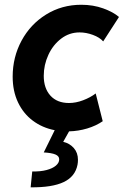

<svg xmlns="http://www.w3.org/2000/svg" viewBox="-20 -551 524 814"><path d="M231 124.5Q231 110.8 215.1 104Q199.2 97.2 165.5 95.2L211.9 1Q159.2 -9.3 118.9 -39.6Q78.6 -69.8 56.2 -117.4Q33.7 -165 33.7 -226.1Q33.7 -308.6 71.3 -378.4Q108.9 -448.2 175.5 -489.5Q242.2 -530.8 324.7 -530.8Q375 -530.8 417.7 -515.4Q460.4 -500 484.4 -479L417.5 -375.5Q402.3 -392.6 373.8 -403.1Q345.2 -413.6 317.4 -413.6Q273.9 -413.6 239.3 -387.2Q204.6 -360.8 185.1 -318.4Q165.5 -275.9 165.5 -229.5Q165.5 -176.8 193.8 -145.5Q222.2 -114.3 272.5 -114.3Q301.8 -114.3 332.5 -126Q363.3 -137.7 385.7 -154.8L415.5 -37.1Q387.2 -17.6 349.6 -6.3Q312 4.9 272.9 5.9L248 50.3Q275.4 56.6 293 76.7Q310.5 96.7 310.5 126.5Q310.5 137.7 308.6 147.5Q298.8 197.8 250 220.9Q201.2 244.1 109.9 243.2L116.7 175.8Q151.4 176.8 177.2 169.9Q203.1 163.1 217 151.1Q231 139.2 231 124.5Z"/></svg>

Font: Reddit Sans Fudge
Style: Bold
Weight: 700
Italic angle: -11.25°
Designer: Stephen Hutchings
Version: Version 1.013